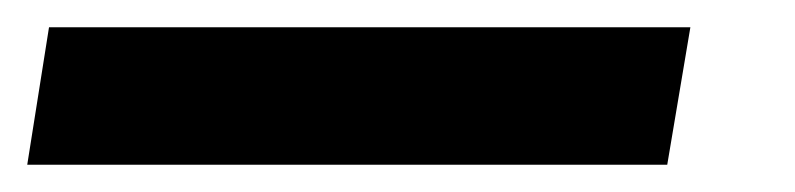

<svg xmlns="http://www.w3.org/2000/svg" viewBox="-59 -20 584 141"><path d="M-39 101 -23 0H448L431 101Z"/></svg>

Font: Mulish ExtraLight Black
Style: Italic
Weight: 900
Italic angle: -9°
Version: Version 3.603